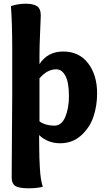

<svg xmlns="http://www.w3.org/2000/svg" viewBox="-20 -763 573 1036"><path d="M120 -743Q158 -743 179 -730Q200 -717 200 -679Q200 -673 196.5 -591Q193 -509 193 -468V-417Q237 -485 321 -485Q407 -485 455.5 -421.5Q504 -358 504 -259Q504 -193 484.5 -134Q465 -75 418 -32.5Q371 10 304 10Q238 10 191 -34Q191 -28 191.5 20Q192 68 192.5 86.5Q193 105 195 141.5Q197 178 201 202.5Q205 227 211 245Q177 253 135 253Q81 253 62 240Q43 227 43 196Q43 98 44.5 -47Q46 -192 46 -249V-496Q46 -639 39 -730Q77 -743 120 -743ZM193 -340V-108Q226 -85 273 -85Q313 -85 332.5 -132.5Q352 -180 352 -244Q352 -318 333 -353.5Q314 -389 284 -389Q234 -389 193 -340Z"/></svg>

Font: Overlock
Style: Black
Weight: 900
Designer: Dario Muhafara
Foundry: Dario Manuel Muhafara
Version: Version 1.001